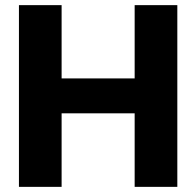

<svg xmlns="http://www.w3.org/2000/svg" viewBox="-20 -727 764 747"><path d="M53.7 -707H219.7V-421.9H503.9V-707H669.9V0H503.9V-286.1H219.7V0H53.7Z"/></svg>

Font: Pretendard Std ExtraBold
Style: Regular
Weight: 800
Designer: Base glyphs from Inter by Rasmus Andersson; Hangeul glyphs from Noto Sans CJK(Source Han Sans) by Jang Soo-young and Kan
Foundry: Kil Hyung-jin
Version: Version 1.309